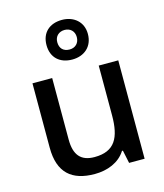

<svg xmlns="http://www.w3.org/2000/svg" viewBox="-122 -914 870 1016"><g transform="rotate(-15 313.5 -406.5)"><path d="M313 -606C378 -606 427 -646 427 -716C427 -783 377 -823 313 -823C245 -823 200 -783 200 -715C200 -646 245 -606 313 -606ZM313 -661C278 -661 259 -682 259 -715C259 -748 282 -768 313 -768C343 -768 366 -748 366 -715C366 -682 344 -661 313 -661ZM546 -539H439V-267C439 -144 404 -77 293 -77C218 -77 184 -118 184 -202V-539H76V-186C76 -49 146 10 271 10C340 10 406 -15 441 -71H446L461 0H546Z"/></g></svg>

Font: Noto Sans Lao UI Med
Style: Regular
Weight: 500
Designer: Monotype Design Team
Foundry: Monotype Imaging Inc.
Version: Version 2.000